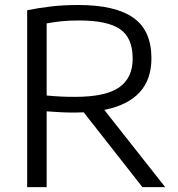

<svg xmlns="http://www.w3.org/2000/svg" viewBox="-20 -768 729 788"><path d="M91.5 0V-726Q135.5 -735 187.2 -741.2Q239 -747.5 301 -747.5Q453 -747.5 527.2 -695.2Q601.5 -643 601.5 -528.5Q601.5 -355.5 408 -317L658 0H564.5L323.5 -307Q306 -306 286.5 -306Q253 -306 226.8 -307.5Q200.5 -309 171.5 -311V0ZM288.5 -370.5Q413 -370.5 468.8 -409.2Q524.5 -448 524.5 -527.5Q524.5 -613 472.5 -648.5Q420.5 -684 305.5 -684Q263 -684 232.5 -680.8Q202 -677.5 171.5 -672V-376Q203.5 -373 228 -371.8Q252.5 -370.5 288.5 -370.5Z"/></svg>

Font: Encode Sans Semi Expanded
Style: Regular
Weight: 400
Width: 6
Designer: Multiple Designers
Foundry: Impallari Type
Version: Version 3.000; ttfautohint (v1.8.3) -l 8 -r 50 -G 200 -x 14 